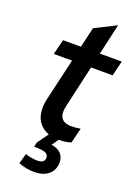

<svg xmlns="http://www.w3.org/2000/svg" viewBox="-166 -744 738 1028"><g transform="rotate(20 203.0 -230.0)"><path d="M262 -414 208 -177Q203 -155 203 -142Q203 -82 270 -82Q294 -82 322 -87L301 -1Q272 9 232 9L205 47Q240 52 259 71Q278 90 278 122Q278 165 248 190.5Q218 216 167 216Q120 216 77 199L93 141Q131 153 162 153Q203 153 203 122Q203 103 183.5 95.5Q164 88 121 89L126 64L172 0Q135 -13 113.5 -44Q92 -75 92 -122Q92 -149 99 -177L154 -414H50L71 -500H173L200 -615L321 -676L281 -500H406L385 -414Z"/></g></svg>

Font: CBA Beacon Sans Bold
Style: Italic
Weight: 700
Italic angle: -13°
Designer: Wei Huang
Foundry: Wei Huang
Version: Version 1.002